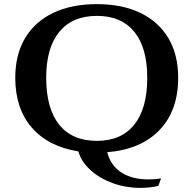

<svg xmlns="http://www.w3.org/2000/svg" viewBox="-20 -730 938 931"><path d="M701 140Q728 140 761 135L748 171Q711 181 659 181Q590 181 526.5 158Q463 135 418.5 94.5Q374 54 360 4Q214 -19 134 -111.5Q54 -204 54 -353Q54 -465 101.5 -545Q149 -625 238 -667.5Q327 -710 450 -710Q572 -710 660.5 -667.5Q749 -625 796.5 -545Q844 -465 844 -353Q844 -194 753.5 -99.5Q663 -5 500 8Q516 72 568 106Q620 140 701 140ZM450 -47Q568 -47 631 -125.5Q694 -204 694 -353Q694 -499 631 -576Q568 -653 450 -653Q331 -653 267.5 -575.5Q204 -498 204 -353Q204 -204 267 -125.5Q330 -47 450 -47Z"/></svg>

Font: Fahkwang SemiBold
Style: Regular
Weight: 600
Designer: Suppakit Chalermlarp | Katatrad Co.,Ltd.
Foundry: Cadson Demak Co.,Ltd.
Version: Version 1.000; ttfautohint (v1.6)